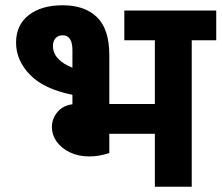

<svg xmlns="http://www.w3.org/2000/svg" viewBox="-20 -709 842 729"><path d="M801 -556H708V0H568V-201H395V-128Q356 -115 319 -115Q278 -115 245.5 -130.5Q213 -146 195 -171.5Q177 -197 177 -226Q177 -259 198.5 -284Q220 -309 255 -313V-349Q146 -371 93.5 -425.5Q41 -480 41 -547Q41 -614 89 -651.5Q137 -689 218 -689Q302 -689 348.5 -643.5Q395 -598 395 -500V-314H568V-556H452V-669H801ZM255 -452V-518Q255 -575 218 -575Q201 -575 191 -564Q181 -553 181 -534Q181 -508 200 -487Q219 -466 255 -452Z"/></svg>

Font: Martel Sans ExtraBold
Style: Regular
Weight: 800
Designer: Dan Reynolds and Mathieu Réguer
Foundry: Dan Reynolds and Mathieu Réguer
Version: Version 1.002; ttfautohint (v1.1) -l 5 -r 5 -G 72 -x 0 -D la